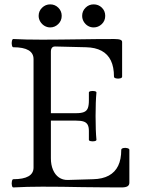

<svg xmlns="http://www.w3.org/2000/svg" viewBox="-20 -842 642 866"><path d="M40 -33.7Q131.3 -33.7 131.3 -86.4V-575.2Q131.3 -628.9 40 -628.9Q35.6 -628.9 33.7 -638.2Q31.7 -647.5 33.7 -656.7Q35.6 -666 40 -666Q92.3 -663.1 170.4 -663.1Q210.9 -663.1 251.7 -663.6Q292.5 -664.1 333 -664.6Q414.6 -666 495.6 -666Q514.2 -666 522.5 -662.8Q530.8 -659.7 530.8 -652.8V-496.1Q530.8 -490.7 521.7 -488.5Q512.7 -486.3 503.4 -488.5Q494.1 -490.7 494.1 -496.1Q494.1 -539.6 480.2 -568.6Q466.3 -597.7 438.2 -612.8Q410.2 -627.9 368.2 -628.9L229.5 -632.3Q219.7 -632.8 214.6 -626.7Q209.5 -620.6 209.5 -608.9V-331.5H323.7Q346.7 -331.5 358.9 -336.7Q371.1 -341.8 376 -354Q380.9 -366.2 380.9 -388.7V-424.8Q380.9 -429.2 389.4 -430.9Q397.9 -432.6 406.5 -430.9Q415 -429.2 415 -424.8Q411.1 -384.3 411.1 -318.4Q411.1 -252 415 -211.4Q415 -207 406.5 -205.3Q397.9 -203.6 389.4 -205.3Q380.9 -207 380.9 -211.4V-251.5Q380.9 -270 375 -280Q369.1 -290 356.9 -293.9Q344.7 -297.9 323.7 -297.9H209.5V-127.9Q209.5 -98.6 219 -76.2Q228.5 -53.7 245.8 -41.7Q263.2 -29.8 285.6 -30.3L400.4 -33.7Q442.4 -34.7 470.7 -50Q499 -65.4 512.9 -94.2Q526.9 -123 526.9 -166Q526.9 -171.9 535.9 -174.1Q544.9 -176.3 554.2 -173.8Q563.5 -171.4 563.5 -166V-18.1Q563.5 -6.8 554.9 -1.7Q546.4 3.4 527.8 3.4Q482.9 3.4 438.5 2.9Q394 2.4 349.1 2Q304.7 1 260 0.5Q215.3 0 170.4 0Q101.1 0 40 3.4Q35.6 3.4 33.7 -5.6Q31.7 -14.6 33.7 -24.2Q35.6 -33.7 40 -33.7ZM350.6 -770.5Q350.6 -792 365.7 -807.1Q380.9 -822.3 402.3 -822.3Q424.3 -822.3 439.5 -807.4Q454.6 -792.5 454.6 -770.5Q454.6 -748 439 -733.2Q423.3 -718.3 402.3 -718.3Q388.2 -718.3 376.5 -725.3Q364.7 -732.4 357.7 -744.4Q350.6 -756.3 350.6 -770.5ZM154.3 -770.5Q154.3 -792 169.7 -807.1Q185.1 -822.3 206.5 -822.3Q228 -822.3 243.2 -807.1Q258.3 -792 258.3 -770.5Q258.3 -748.5 242.7 -733.4Q227.1 -718.3 206.5 -718.3Q192.9 -718.3 180.9 -725.3Q168.9 -732.4 161.6 -744.6Q154.3 -756.8 154.3 -770.5Z"/></svg>

Font: Junicode Two Beta VF
Style: Regular
Weight: 400
Designer: Peter S. Baker
Foundry: Briery Creek Software
Version: Version 1.031 beta; ttfautohint (v1.8.1.43-b0c9)